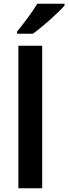

<svg xmlns="http://www.w3.org/2000/svg" viewBox="-20 -1004 364 1024"><path d="M324 -974V-984H179C152 -939 102 -873 71 -836V-824H155C205 -859 291 -936 324 -974ZM205 0V-760H78V0Z"/></svg>

Font: Noto Sans Khmer UI SemiBold
Style: Regular
Weight: 600
Designer: Danh Hong and the Monotype Design Team
Foundry: Monotype Imaging Inc.
Version: Version 2.002